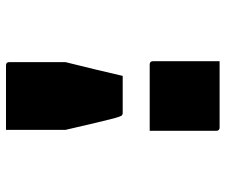

<svg xmlns="http://www.w3.org/2000/svg" viewBox="-76 -664 752 640"><g transform="rotate(-90 300.0 -344.0)"><path d="M367 -311H243Q238 -311 235 -314Q234 -316 232 -320Q230 -324 225.5 -340.5Q221 -357 212 -395Q203 -433 187 -502V-700H402Q413 -700 413 -689V-502Q401 -454 389.5 -406.5Q378 -359 367 -311ZM416 12H195Q184 12 184 1V-221H405Q416 -221 416 -210Z"/></g></svg>

Font: Recursive Mn Lnr St Blk
Style: Regular
Weight: 900
Monospace: yes
Version: Version 1.079;hotconv 1.0.112;makeotfexe 2.5.65598; ttfautoh